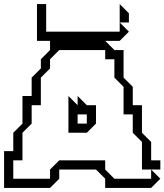

<svg xmlns="http://www.w3.org/2000/svg" viewBox="-20 -920 805 940"><path d="M360 -315H405V-360H360ZM0 0V-180H45V-270L90 -315V-450H135V-540L180 -585V-630L225 -675V-720H495L540 -675H585V-540L630 -495V-405H675V-270L720 -225V-135H765V-90H675V-225L630 -270V-360H585V-495L540 -540V-630H495V-675H270L225 -630V-585L180 -540V-405H135V-315L90 -270V-135H45V-45H225V-90L270 -135H495V-90L540 -45H720V-90L765 -45L720 0H495V-45L450 -90H270V-45L225 0ZM315 -270V-450L360 -405V-450L405 -405H450V-315L405 -270ZM566 -810V-900L611 -855V-810ZM161 -720V-900H206V-765H566V-810L611 -765L566 -720Z"/></svg>

Font: Rubik Iso
Style: Regular
Weight: 400
Designer: Hubert and Fischer, NaN
Foundry: Hubert and Fischer, NaN
Version: Version 2.200